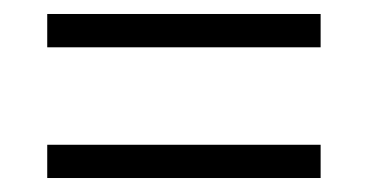

<svg xmlns="http://www.w3.org/2000/svg" viewBox="-20 -483 528 276"><path d="M47.9 -227.1V-274.9H440.9V-227.1ZM47.9 -415V-462.9H440.9V-415Z"/></svg>

Font: Comme ExtraLight
Style: Regular
Weight: 250
Version: Version 1.000;gftools[0.9.27]